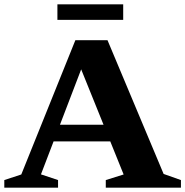

<svg xmlns="http://www.w3.org/2000/svg" viewBox="-25 -873 862 893"><path d="M188.5 -215.5V-293H538V-215.5ZM736 -64 816.5 -35.5V0H467V-35.5L550 -61.5L342 -576.5H362.5L165.5 -62L245 -35.5V0H-5V-35.5L74 -61.5L325.5 -686H475ZM242 -780.5V-853H548V-780.5Z"/></svg>

Font: Newsreader
Style: Bold
Weight: 700
Designer: Hugues Gentile
Foundry: Production Type
Version: Version 1.003